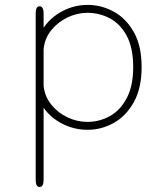

<svg xmlns="http://www.w3.org/2000/svg" viewBox="-20 -506 659 764"><path d="M122 -452.5Q122 -481 137.5 -481Q145 -481 149.2 -473.8Q153.5 -466.5 153.5 -452.5V-395.5Q181 -436.5 228 -461.5Q275 -486.5 329 -486.5Q383 -486.5 432 -460Q481 -433.5 512.2 -378.8Q543.5 -324 543.5 -239Q543.5 -154.5 512.2 -99Q481 -43.5 432 -16.5Q383 10.5 329 10.5Q275 10.5 228 -13.5Q181 -37.5 153.5 -77.5V209.5Q153.5 238 137.5 238Q122 238 122 209.5ZM153.5 -163.5Q158.5 -121 184.8 -88.8Q211 -56.5 249.2 -38.8Q287.5 -21 327.5 -21Q376 -21 417.5 -44.2Q459 -67.5 484.5 -116Q510 -164.5 510 -239Q510 -315.5 484.5 -363Q459 -410.5 417.5 -432.8Q376 -455 327.5 -455Q287.5 -455 249 -436.8Q210.5 -418.5 184 -385.8Q157.5 -353 153.5 -309.5Z"/></svg>

Font: Sono Monospace ExtraLight
Style: Regular
Weight: 250
Version: Version 2.112